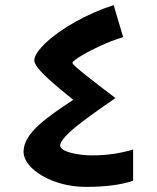

<svg xmlns="http://www.w3.org/2000/svg" viewBox="-20 -720 612 750"><path d="M318 10C392 10 453 2 500 -14V-136C451 -121 397 -113 340 -113C292 -113 215 -125 215 -152C215 -169 245 -200 283 -230C305 -248 354 -284 431 -337C348 -400 263 -465 263 -474C263 -485 326 -520 372 -541C401 -554 431 -566 461 -575L424 -700C320 -667 217 -608 158 -552C129 -524 114 -501 114 -484C114 -463 149 -427 215 -372L266 -330C165 -263 72 -201 72 -127C72 -84 120 -37 196 -10C233 3 274 10 318 10Z"/></svg>

Font: Noto Kufi Arabic
Style: Bold
Weight: 700
Designer: Monotype Design Team, David Williams, Khaled Hosny
Foundry: Google LLC
Version: Version 2.109